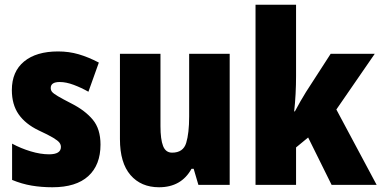

<svg xmlns="http://www.w3.org/2000/svg" viewBox="-20 -831 1609 810"><path d="M404 -221Q404 -135 352.5 -88Q301 -41 201 -41Q155 -41 113.5 -48Q72 -55 31 -72V-225Q68 -205 109.5 -192.5Q151 -180 187 -180Q237 -180 237 -211Q237 -221 230.5 -229.5Q224 -238 204 -250Q184 -262 143 -281Q87 -308 58.5 -349Q30 -390 30 -451Q30 -529 81.5 -571.5Q133 -614 225 -614Q271 -614 312 -602Q353 -590 397 -567L353 -444Q323 -461 291 -473Q259 -485 232 -485Q194 -485 194 -460Q194 -450 200 -443Q206 -436 224.5 -425Q243 -414 282 -394Q339 -365 371.5 -326Q404 -287 404 -221Z M949 -604V-51H817L797 -119H788Q745 -41 651 -41Q575 -41 530.5 -92.5Q486 -144 486 -244V-604H657V-299Q657 -243 668 -215Q679 -187 706 -187Q753 -187 765.5 -228Q778 -269 778 -340V-604Z M1229 -510Q1229 -473 1227 -434.5Q1225 -396 1221 -361H1224Q1235 -382 1248 -404.5Q1261 -427 1271 -443L1375 -604H1561L1399 -369L1569 -51H1379L1280 -251L1229 -209V-51H1058V-811H1229Z"/></svg>

Font: Noto Sans Tamil UI Condensed Black
Style: Regular
Weight: 900
Width: 3
Designer: Jelle Bosma - Monotype Design Team
Foundry: Monotype Imaging Inc.
Version: Version 2.004; ttfautohint (v1.8.4.7-5d5b)